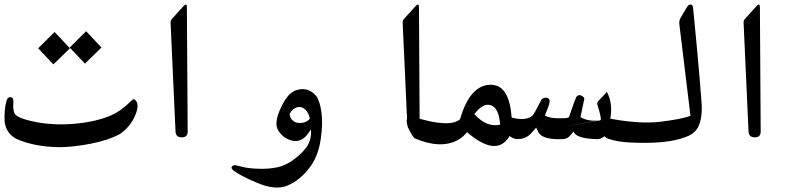

<svg xmlns="http://www.w3.org/2000/svg" viewBox="-156 -604 3582 856"><path d="M222.7 -320.3 154.8 -392.1Q208.5 -445.3 228 -464.8Q261.7 -428.2 296.4 -392.1Q296.4 -392.1 222.7 -320.3ZM82 -316.9 14.2 -388.7Q67.9 -441.9 87.4 -461.4Q121.1 -424.8 155.8 -388.7Q155.8 -388.7 82 -316.9Z M107.9 52.2Q0 50.8 -80.1 16.6Q-127.4 -6.8 -135.3 -60.1Q-138.2 -115.2 -127 -154.3Q-122.1 -173.3 -105.5 -170.4Q-94.2 -168 -96.7 -141.4Q-99.1 -114.7 -90.8 -98.1Q-81.5 -82 -40 -70.3Q51.3 -44.4 157 -50.8Q262.7 -57.1 339.8 -89.8Q383.3 -109.4 423.8 -149.4Q434.1 -159.7 436 -160.2Q438 -160.6 440.7 -161.4Q443.4 -162.1 444.3 -160.2Q469.2 -142.1 446.8 -89.8Q424.3 -37.6 378.9 -6.8Q327.1 21.5 247.6 36.9Q168 52.2 107.9 52.2Z M677.2 -571.3 680.7 -17.6Q681.2 8.3 654.5 8.3Q627.9 8.3 626.5 -17.6L604.5 -502.4Q604 -512.7 609.9 -519L661.6 -576.2Q677.2 -593.3 677.2 -571.3Z M1229.5 -27.3Q1186.5 51.8 1116.7 10.7Q1099.6 0.5 1085 -21.5Q1058.6 -62.5 1113.8 -156.7Q1137.2 -192.9 1164.1 -201.7Q1217.3 -219.2 1253.4 -176.3Q1270 -154.3 1277.1 -103.8Q1284.2 -53.2 1273.9 16.4Q1263.7 85.9 1231.9 132.8Q1183.6 201.7 1118.7 226.1Q1065.9 243.7 988.3 210.4Q910.6 177.2 882.3 154.3Q874.5 145.5 876.2 142.1Q877.9 138.7 879.9 136.2Q887.2 131.3 894.3 132.6Q901.4 133.8 926.3 140.4Q951.2 147 997.3 148.4Q1043.5 149.9 1081.5 141.6Q1119.6 133.3 1156.2 105.5Q1192.9 77.6 1212.9 48.8Q1235.8 10.7 1229.5 -27.3ZM1225.6 -75.2Q1220.2 -101.6 1204.6 -116Q1189 -130.4 1169.4 -126Q1149.9 -121.6 1135.3 -96.7Q1136.7 -78.1 1148.2 -67.6Q1159.7 -57.1 1173.8 -56.2Q1208 -53.2 1225.6 -75.2Z M1714.8 -72.3Q1735.4 -67.4 1735.8 -48.8Q1736.3 -30.3 1728.5 -22.9Q1704.1 -6.3 1675.8 -39.1Q1660.6 -58.1 1658.7 -74.7Q1658.7 -74.7 1639.2 -502.4Q1638.7 -512.7 1644.5 -519L1696.3 -576.2Q1711.9 -593.3 1711.9 -571.3Z M1926.3 -14.6Q1878.9 43 1796.4 39.1Q1747.1 36.6 1692.4 12.2Q1684.1 7.3 1662.1 -37.1Q1661.6 -38.1 1658 -55.7Q1654.3 -73.2 1662.1 -79.1Q1669.9 -85 1675.8 -85Q1681.6 -85 1691.9 -81.5Q1848.1 -32.7 1895 -72.3Q1939.5 -226.6 2032.7 -226.1Q2125.5 -225.6 2126.5 -40Q2127 -19 2122.1 -8.8Q2065.9 105.5 1926.3 -14.6ZM2073.7 -48.3Q2068.8 -121.1 2033.7 -134.3Q1998.5 -147.5 1958.5 -95.2Q2015.1 -34.2 2073.7 -48.3Z M2088.9 -78.1Q2096.2 -93.8 2115.7 -82.5Q2186 -61.5 2218.3 -88.4Q2230 -105 2240.7 -126.7Q2251.5 -148.4 2258.8 -160.6Q2266.1 -168 2276.4 -168.5Q2286.6 -168.9 2293.5 -160.2Q2297.4 -149.9 2286.4 -122.3Q2275.4 -94.7 2273.4 -89.4Q2295.4 -73.7 2363.8 -77.1Q2373.5 -78.1 2380.4 -81.1Q2383.8 -90.3 2394.3 -121.1Q2404.8 -151.9 2413.1 -171.4Q2424.8 -187 2442.4 -173.8Q2450.2 -168 2449 -161.9Q2447.8 -155.8 2446 -148.9Q2444.3 -142.1 2442.9 -134.5Q2441.4 -127 2437.5 -108.2Q2433.6 -89.4 2432.1 -82Q2464.8 -61.5 2515.6 -67.4Q2206.1 -13.2 2523.4 -67.9Q2522.9 -88.9 2507.3 -137.2Q2504.4 -145.5 2511.7 -153.6Q2519 -161.6 2531.7 -174.8Q2544.4 -188 2549.8 -194.3Q2577.1 -143.1 2564.9 -74.7Q2557.6 -22 2546.9 -6.8Q2527.3 20 2498 16.1Q2411.1 12.7 2401.4 -17.1Q2397.9 -14.2 2386.2 0Q2374.5 14.2 2356.4 16.1Q2265.6 20.5 2245.6 -12.2Q2242.7 -17.1 2239.3 -24.7Q2235.8 -32.2 2234.4 -35.2Q2208.5 -3.9 2198.7 2.2Q2189 8.3 2178.5 12.2Q2168 16.1 2151.4 16.1Q2134.8 16.1 2118.4 4.4Q2102.1 -7.3 2091.8 -32Q2081.5 -56.6 2088.9 -78.1Z M2901.9 6.3Q2816.4 40.5 2645.5 30.8Q2594.2 27.8 2555.7 14.6Q2521.5 1.5 2517.1 -48.8Q2515.1 -62.5 2522.9 -72Q2530.8 -81.5 2547.4 -78.1Q2692.4 -49.8 2786.6 -61Q2880.9 -72.3 2922.4 -87.4Q2875.5 -476.6 2873 -493.9Q2870.6 -511.2 2877.7 -523.4Q2884.8 -535.6 2905.8 -570.8Q2913.1 -584 2922.6 -584Q2932.1 -584 2933.8 -570.3Q2935.5 -556.6 2936.5 -543.7Q2937.5 -530.8 2951.2 -389.6Q2964.4 -248.5 2972.7 -133.3Q2974.6 -73.7 2956.1 -37.1Q2939.9 -6.8 2901.9 6.3Z M3231.9 -571.3 3235.4 -17.6Q3235.8 8.3 3209.2 8.3Q3182.6 8.3 3181.2 -17.6L3159.2 -502.4Q3158.7 -512.7 3164.6 -519L3216.3 -576.2Q3231.9 -593.3 3231.9 -571.3Z"/></svg>

Font: Amiri Typewriter
Style: Bold
Weight: 700
Monospace: yes
Designer: Khaled Hosny
Version: Version 1.1